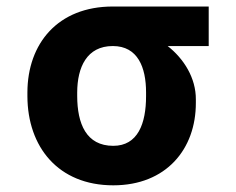

<svg xmlns="http://www.w3.org/2000/svg" viewBox="-20 -548 711 578"><path d="M62.5 -258.5C62.9 -105.8 155.2 9.9 321 9.9C479.8 9.9 570 -98.7 569.6 -238.6V-248.6C570 -313.2 533.4 -371.4 484.7 -409.4H608.3V-528.4H319.6C154.1 -528.4 62.9 -416.9 62.5 -269.9ZM212.4 -269.9C212.7 -345.2 241.1 -409.4 319.6 -409.4C394.9 -409.4 419.7 -345.2 419.7 -269.9V-258.5C419.7 -175.8 394.9 -109 321 -109C239.3 -109 212.7 -175.8 212.4 -258.5Z"/></svg>

Font: Inter-Hewn
Style: Bold
Weight: 700
Designer: Rasmus Andersson
Foundry: rsms
Version: Version 3.012;git-f93a4a705